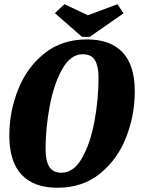

<svg xmlns="http://www.w3.org/2000/svg" viewBox="-20 -866 680 906"><path d="M616 -435Q616 -322 575 -217.5Q534 -113 451.5 -46.5Q369 20 251 20Q140 20 82 -41.5Q24 -103 24 -226Q24 -339 65.5 -443.5Q107 -548 189.5 -614Q272 -680 390 -680Q501 -680 558.5 -619Q616 -558 616 -435ZM195 -162Q195 -109 212 -80Q229 -51 270 -51Q328 -51 367.5 -121Q407 -191 426 -295Q445 -399 445 -500Q445 -552 428.5 -581Q412 -610 370 -610Q313 -610 273.5 -539.5Q234 -469 214.5 -365Q195 -261 195 -162ZM534 -846 563 -803 403 -692H367L239 -804L284 -846L395 -794Z"/></svg>

Font: Sansita
Style: Bold Italic
Weight: 700
Italic angle: -11°
Designer: Pablo Cosgaya
Foundry: Omnibus-Type
Version: Version 1.006